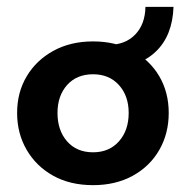

<svg xmlns="http://www.w3.org/2000/svg" viewBox="-20 -531 544 561"><path d="M252 10Q185 10 135.5 -17.5Q86 -45 58 -93Q30 -141 30 -201Q30 -261 58 -308Q86 -355 136 -382.5Q186 -410 252 -410Q318 -410 368 -382.5Q418 -355 445.5 -308Q473 -261 473 -201Q473 -141 445.5 -93Q418 -45 368 -17.5Q318 10 252 10ZM252 -86Q299 -86 327.5 -118Q356 -150 356 -201Q356 -251 327.5 -282.5Q299 -314 252 -314Q204 -314 176 -282.5Q148 -251 148 -201Q148 -150 176 -118Q204 -86 252 -86ZM281 -334V-400H297Q346 -400 375 -430Q404 -460 405 -511H487Q484 -427 435.5 -380.5Q387 -334 304 -334Z"/></svg>

Font: Rokkitt SemiBold
Style: Bold
Weight: 700
Version: Version 3.103